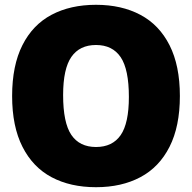

<svg xmlns="http://www.w3.org/2000/svg" viewBox="-20 -770 800 800"><path d="M30.5 -370Q30.5 -497 73.5 -582Q116.5 -667 195 -708.5Q273.5 -750 380 -750Q486.5 -750 565 -708.2Q643.5 -666.5 686.5 -581.5Q729.5 -496.5 729.5 -370Q729.5 -243.5 686.5 -158.5Q643.5 -73.5 565 -31.8Q486.5 10 380 10Q273.5 10 195.2 -31.5Q117 -73 73.8 -158Q30.5 -243 30.5 -370ZM517 -366Q517 -481 482.8 -531.8Q448.5 -582.5 380 -582.5Q312 -582.5 277.5 -533Q243 -483.5 243 -374Q243 -258.5 277.2 -208Q311.5 -157.5 380 -157.5Q448.5 -157.5 482.8 -207Q517 -256.5 517 -366Z"/></svg>

Font: Encode Sans Semi Condensed Black
Style: Regular
Weight: 900
Width: 4
Designer: Multiple Designers
Foundry: Impallari Type
Version: Version 2.000